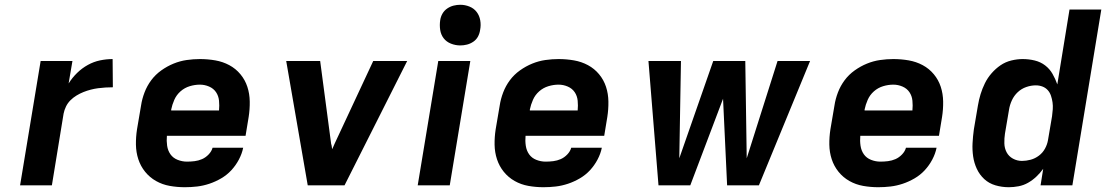

<svg xmlns="http://www.w3.org/2000/svg" viewBox="-20 -775 4640 803"><path d="M64 0 150 -520H283L267 -426Q282 -450 302.5 -470Q323 -490 347.5 -503.5Q372 -517 398.5 -522.5Q425 -528 451 -528L452 -410Q437 -410 421 -409Q405 -408 390 -406Q375 -404 359.5 -400Q344 -396 329 -390Q314 -384 300 -375.5Q286 -367 274.5 -355.5Q263 -344 256 -329.5Q249 -315 246 -300L197 0Z M753 8Q721 8 690 2.5Q659 -3 632.5 -18Q606 -33 587 -56.5Q568 -80 558.5 -109Q549 -138 548.5 -170Q548 -202 553 -234L570 -334Q574 -361 584.5 -388.5Q595 -416 612.5 -439.5Q630 -463 654.5 -480.5Q679 -498 706 -509Q733 -520 761 -524Q789 -528 816 -528Q849 -528 880.5 -522.5Q912 -517 939 -502.5Q966 -488 985.5 -464.5Q1005 -441 1014.5 -412Q1024 -383 1024.5 -350.5Q1025 -318 1020 -286L1007 -207H678Q676 -186 679 -165.5Q682 -145 693 -129.5Q704 -114 723 -106.5Q742 -99 762 -99Q778 -99 794 -101Q810 -103 825 -109.5Q840 -116 852.5 -129Q865 -142 869 -157H997Q992 -132 979 -107.5Q966 -83 947.5 -63Q929 -43 905 -29Q881 -15 855.5 -6.5Q830 2 804.5 5Q779 8 753 8ZM696 -313H896Q898 -334 896 -354Q894 -374 883.5 -389.5Q873 -405 854.5 -413Q836 -421 816 -421Q795 -421 773.5 -414.5Q752 -408 735 -393Q718 -378 709 -357.5Q700 -337 696 -317Z M1267 0 1177 -520H1319L1365 -173Q1367 -168 1367.5 -162.5Q1368 -157 1369 -151Q1372 -157 1374.5 -162.5Q1377 -168 1379 -173L1541 -520H1683L1421 0Z M1727 0 1813 -520H1947L1861 0ZM1905 -585Q1885 -585 1866 -592.5Q1847 -600 1835.5 -615Q1824 -630 1821 -650Q1818 -670 1821 -690Q1823 -705 1830.5 -718Q1838 -731 1850.5 -739.5Q1863 -748 1877 -751.5Q1891 -755 1905 -755Q1925 -755 1943.5 -747.5Q1962 -740 1973.5 -725Q1985 -710 1988.5 -690Q1992 -670 1988 -650Q1986 -635 1979 -622Q1972 -609 1959.5 -600.5Q1947 -592 1933 -588.5Q1919 -585 1905 -585Z M2253 8Q2221 8 2190 2.5Q2159 -3 2132.5 -18Q2106 -33 2087 -56.5Q2068 -80 2058.5 -109Q2049 -138 2048.5 -170Q2048 -202 2053 -234L2070 -334Q2074 -361 2084.5 -388.5Q2095 -416 2112.5 -439.5Q2130 -463 2154.5 -480.5Q2179 -498 2206 -509Q2233 -520 2261 -524Q2289 -528 2316 -528Q2349 -528 2380.5 -522.5Q2412 -517 2439 -502.5Q2466 -488 2485.5 -464.5Q2505 -441 2514.5 -412Q2524 -383 2524.5 -350.5Q2525 -318 2520 -286L2507 -207H2178Q2176 -186 2179 -165.5Q2182 -145 2193 -129.5Q2204 -114 2223 -106.5Q2242 -99 2262 -99Q2278 -99 2294 -101Q2310 -103 2325 -109.5Q2340 -116 2352.5 -129Q2365 -142 2369 -157H2497Q2492 -132 2479 -107.5Q2466 -83 2447.5 -63Q2429 -43 2405 -29Q2381 -15 2355.5 -6.5Q2330 2 2304.5 5Q2279 8 2253 8ZM2196 -313H2396Q2398 -334 2396 -354Q2394 -374 2383.5 -389.5Q2373 -405 2354.5 -413Q2336 -421 2316 -421Q2295 -421 2273.5 -414.5Q2252 -408 2235 -393Q2218 -378 2209 -357.5Q2200 -337 2196 -317Z M2867 0H2734L2692 -520H2828L2821 -113L2963 -520H3097L3103 -113L3232 -520H3368L3154 0H3021L3004 -362Z M3653 8Q3621 8 3590 2.5Q3559 -3 3532.5 -18Q3506 -33 3487 -56.5Q3468 -80 3458.5 -109Q3449 -138 3448.5 -170Q3448 -202 3453 -234L3470 -334Q3474 -361 3484.5 -388.5Q3495 -416 3512.5 -439.5Q3530 -463 3554.5 -480.5Q3579 -498 3606 -509Q3633 -520 3661 -524Q3689 -528 3716 -528Q3749 -528 3780.5 -522.5Q3812 -517 3839 -502.5Q3866 -488 3885.5 -464.5Q3905 -441 3914.5 -412Q3924 -383 3924.5 -350.5Q3925 -318 3920 -286L3907 -207H3578Q3576 -186 3579 -165.5Q3582 -145 3593 -129.5Q3604 -114 3623 -106.5Q3642 -99 3662 -99Q3678 -99 3694 -101Q3710 -103 3725 -109.5Q3740 -116 3752.5 -129Q3765 -142 3769 -157H3897Q3892 -132 3879 -107.5Q3866 -83 3847.5 -63Q3829 -43 3805 -29Q3781 -15 3755.5 -6.5Q3730 2 3704.5 5Q3679 8 3653 8ZM3596 -313H3796Q3798 -334 3796 -354Q3794 -374 3783.5 -389.5Q3773 -405 3754.5 -413Q3736 -421 3716 -421Q3695 -421 3673.5 -414.5Q3652 -408 3635 -393Q3618 -378 3609 -357.5Q3600 -337 3596 -317Z M4199 8Q4170 8 4143 0Q4116 -8 4096.5 -26Q4077 -44 4065.5 -68.5Q4054 -93 4050 -120.5Q4046 -148 4047.5 -176.5Q4049 -205 4053 -234L4070 -334Q4074 -358 4081 -381Q4088 -404 4099 -426.5Q4110 -449 4127 -468.5Q4144 -488 4164.5 -502Q4185 -516 4209.5 -522Q4234 -528 4257 -528Q4283 -528 4307.5 -522Q4332 -516 4351 -501.5Q4370 -487 4382 -466Q4394 -445 4402 -422L4453 -735H4586L4465 0H4332L4343 -69Q4330 -51 4314 -36Q4298 -21 4279.5 -10.5Q4261 0 4240 4Q4219 8 4199 8ZM4254 -102Q4272 -102 4290.5 -107Q4309 -112 4325 -124Q4341 -136 4350.5 -153.5Q4360 -171 4363 -189L4380 -289Q4382 -304 4383 -318.5Q4384 -333 4382 -347Q4380 -361 4375.5 -374.5Q4371 -388 4362 -398Q4353 -408 4340 -413Q4327 -418 4312 -418Q4292 -418 4272 -411Q4252 -404 4236.5 -389.5Q4221 -375 4212 -355.5Q4203 -336 4200 -316L4183 -216Q4180 -196 4180.5 -175.5Q4181 -155 4190 -138Q4199 -121 4216.5 -111.5Q4234 -102 4254 -102Z"/></svg>

Font: Iosevka Aile Extrabold Oblique
Style: Regular
Weight: 800
Italic angle: -9°
Designer: Belleve Invis
Foundry: Belleve Invis
Version: Version 31.1.0; ttfautohint (v1.8.4)